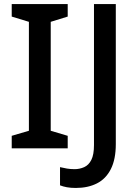

<svg xmlns="http://www.w3.org/2000/svg" viewBox="-20 -734 684 950"><path d="M315 0H38V-62L123 -87V-626L38 -652V-714H315V-652L231 -626V-87L315 -62ZM355 196Q330 196 311 192.5Q292 189 277 183V93Q293 97 311 100Q329 103 349 103Q374 103 396.5 93Q419 83 432 57Q445 31 445 -16V-714H553V-21Q553 54 528.5 102.5Q504 151 459.5 173.5Q415 196 355 196Z"/></svg>

Font: Noto Sans Devanagari Medium
Style: Regular
Weight: 500
Version: Version 2.003